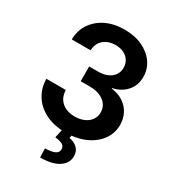

<svg xmlns="http://www.w3.org/2000/svg" viewBox="-226 -861 1092 1211"><g transform="rotate(30 320.5 -255.5)"><path d="M319.8 10.7Q235.4 10.7 174.3 -19.8Q113.3 -50.3 80.1 -103.3Q46.9 -156.2 46.4 -222.7H188Q188.5 -186.5 204.8 -160.2Q221.2 -133.8 250.7 -119.6Q280.3 -105.5 318.8 -105.5Q357.4 -105.5 387 -118.7Q416.5 -131.8 432.9 -155.5Q449.2 -179.2 449.2 -210Q449.2 -242.2 431.6 -266.4Q414.1 -290.5 382.1 -304Q350.1 -317.4 306.6 -317.4H241.2V-424.8H306.6Q344.7 -424.8 373.3 -437.3Q401.9 -449.7 417.7 -472.4Q433.6 -495.1 433.6 -525.4Q433.6 -555.2 419.2 -577.6Q404.8 -600.1 379.4 -612.8Q354 -625.5 319.3 -625.5Q284.7 -625.5 257.3 -612.3Q230 -599.1 214.4 -575Q198.7 -550.8 198.2 -517.6H61Q61.5 -582 94.5 -631.8Q127.4 -681.6 185.5 -710Q243.7 -738.3 319.8 -738.3Q394 -738.3 450.4 -711.9Q506.8 -685.5 538.6 -640.1Q570.3 -594.7 570.3 -537.6Q570.3 -475.6 532.5 -433.3Q494.6 -391.1 434.1 -378.9V-375.5Q485.4 -368.7 521.2 -344.5Q557.1 -320.3 575.9 -283.4Q594.7 -246.6 594.7 -202.1Q594.7 -141.1 559.3 -92.8Q523.9 -44.4 462.2 -16.8Q400.4 10.7 319.8 10.7ZM295.4 -2.9H365.2L359.4 27.8Q394 33.2 417.5 54.4Q440.9 75.7 441.4 113.8Q441.4 165.5 394 196.3Q346.7 227.1 259.8 227.1L258.3 161.6Q301.3 161.6 326.2 150.9Q351.1 140.1 351.6 117.2Q352.1 94.7 334.7 83.7Q317.4 72.8 279.8 68.8Z"/></g></svg>

Font: Inter Cardless Tabular Bold
Style: Bold
Weight: 700
Designer: Rasmus Andersson
Foundry: rsms
Version: Version 4.000;git-4fc901f